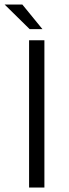

<svg xmlns="http://www.w3.org/2000/svg" viewBox="-40 -837 307 857"><path d="M158.2 -657.2V0H89.8V-657.2ZM59.6 -816.9 149.4 -707H92.3L-19.5 -816.9Z"/></svg>

Font: Varta
Style: Light
Weight: 300
Designer: Joana Correia, Viktoriya Grabowska, Eben Sorkin
Foundry: Sorkin Type
Version: Version 1.002; ttfautohint (v1.3) -l 8 -r 24 -G 200 -x 12 -H